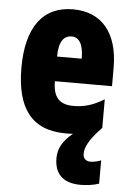

<svg xmlns="http://www.w3.org/2000/svg" viewBox="-56 -603 593 884"><g transform="rotate(5 241.0 -161.0)"><path d="M352 97C352 69 365 34 427 -30V-162C376 -131 336 -119 285 -119C221 -119 191 -151 191 -225H455V-310C455 -472 378 -562 246 -562C105 -562 32 -459 32 -274C32 -90 101 10 261 10C273 10 284 10 295 9C247 48 229 85 229 127C229 196 265 240 350 240C376 240 411 236 435 227V119C425 125 399 130 386 130C367 130 352 119 352 97ZM250 -437C283 -437 305 -409 305 -339H191C191 -411 216 -437 250 -437Z"/></g></svg>

Font: Noto Sans Myanmar ExtraCondensed Black
Style: Regular
Weight: 900
Width: 2
Designer: Monotype Design Team
Foundry: Monotype Imaging Inc.
Version: Version 2.107